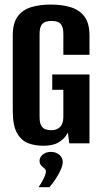

<svg xmlns="http://www.w3.org/2000/svg" viewBox="-20 -618 438 828"><path d="M165.5 10.6Q132.3 10.6 102.5 -0.1Q72.7 -10.8 53.8 -43.5Q35 -76.3 35 -140.8V-464.9Q35 -517.5 55.7 -546.3Q76.4 -575.2 113.4 -586.7Q150.3 -598.3 199.2 -598.3Q248 -598.3 285.7 -586.6Q323.4 -574.9 344.6 -546Q365.9 -517.1 365.9 -464.9V-381.6H253.2V-470.8Q253.2 -495.2 246.6 -507.4Q239.9 -519.6 228.7 -523.7Q217.5 -527.8 202 -527.8Q187.4 -527.8 175.7 -523.7Q164 -519.6 157.3 -507.4Q150.7 -495.2 150.7 -470.8V-113.5Q150.7 -89.8 157.3 -77.2Q164 -64.6 175.7 -60.5Q187.4 -56.5 202 -56.5Q224.7 -56.5 239 -70.4Q253.2 -84.4 253.2 -113.5V-230.6H205.3V-297H365.9V0H278.6L272.9 -46.3Q271.3 -43.4 269.4 -40.4Q267.5 -37.4 265.9 -35.1Q255.7 -18.2 232.2 -3.8Q208.7 10.6 165.5 10.6ZM146.4 189.4Q160.8 167.9 169.3 150Q177.9 132.1 177.9 120.5Q177.9 113.1 171 107.9Q164 102.7 157.3 95.3Q150.6 87.9 150.6 75.1Q150.6 60.6 164.3 48.8Q178 37 199.3 37Q221.9 37 236.3 49.8Q250.6 62.5 250.6 81.5Q250.6 94.9 241.5 114.8Q232.5 134.8 219.5 154.5Q206.5 174.3 192.8 189.4Z"/></svg>

Font: Alumni Sans SC Thin
Style: Regular
Weight: 100
Designer: Robert E. Leuschke
Foundry: Robert E. Leuschke
Version: Version 1.018